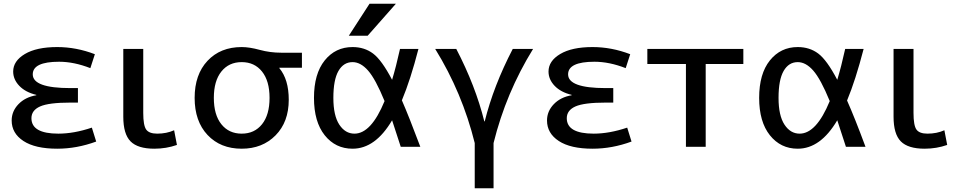

<svg xmlns="http://www.w3.org/2000/svg" viewBox="-20 -780 5109 1020"><path d="M173 -274V-276Q115 -290 82.5 -324Q50 -358 50 -400Q50 -456 112 -493Q174 -530 284 -530Q385 -530 484 -492L460 -418Q373 -452 294 -452Q154 -452 154 -385Q154 -312 354 -312H394V-235H354Q239 -235 193 -214.5Q147 -194 147 -152Q147 -70 290 -70Q373 -70 468 -102L491 -28Q388 10 284 10Q167 10 104.5 -31Q42 -72 42 -140Q42 -189 78 -226.5Q114 -264 173 -274Z M741 -520V-180Q741 -114 756.5 -92Q772 -70 815 -70Q865 -70 905 -88L920 -10Q863 10 800 10Q712 10 673.5 -29Q635 -68 635 -160V-520Z M1464 -420V-418Q1514 -358 1514 -250Q1514 -132 1444 -61Q1374 10 1264 10Q1151 10 1082.5 -63Q1014 -136 1014 -260Q1014 -384 1082.5 -457Q1151 -530 1264 -530Q1305 -530 1360 -515Q1415 -500 1474 -500H1584V-420ZM1156 -120Q1196 -70 1264 -70Q1332 -70 1372 -120Q1412 -170 1412 -260Q1412 -350 1372 -400Q1332 -450 1264 -450Q1196 -450 1156 -400Q1116 -350 1116 -260Q1116 -170 1156 -120Z M1943 -760H2083L1933 -590H1833ZM2115 -247Q2153 -160 2213 0H2109Q2069 -124 2063 -141Q1974 10 1853 10Q1762 10 1705 -61.5Q1648 -133 1648 -260Q1648 -388 1705 -459Q1762 -530 1853 -530Q1916 -530 1962 -495.5Q2008 -461 2063 -356Q2084 -425 2105 -520H2203Q2161 -357 2115 -247ZM2023 -243Q1975 -360 1935.5 -405Q1896 -450 1853 -450Q1805 -450 1778 -403Q1751 -356 1751 -260Q1751 -166 1782.5 -118Q1814 -70 1863 -70Q1952 -70 2023 -243Z M2555 -135Q2602 -324 2704 -520H2812Q2668 -287 2602 -20V220H2502V-20Q2436 -287 2292 -520H2404Q2506 -324 2553 -135Z M3017 -274V-276Q2959 -290 2926.5 -324Q2894 -358 2894 -400Q2894 -456 2956 -493Q3018 -530 3128 -530Q3229 -530 3328 -492L3304 -418Q3217 -452 3138 -452Q2998 -452 2998 -385Q2998 -312 3198 -312H3238V-235H3198Q3083 -235 3037 -214.5Q2991 -194 2991 -152Q2991 -70 3134 -70Q3217 -70 3312 -102L3335 -28Q3232 10 3128 10Q3011 10 2948.5 -31Q2886 -72 2886 -140Q2886 -189 2922 -226.5Q2958 -264 3017 -274Z M3729 -440V0H3624V-440H3419V-520H3929V-440Z M4480 -246Q4521 -154 4578 0H4474Q4434 -124 4428 -141Q4339 10 4218 10Q4127 10 4070 -61.5Q4013 -133 4013 -260Q4013 -388 4070 -459Q4127 -530 4218 -530Q4281 -530 4327 -495.5Q4373 -461 4428 -356Q4449 -425 4470 -520H4568Q4525 -354 4480 -246ZM4388 -243Q4340 -360 4300.5 -405Q4261 -450 4218 -450Q4170 -450 4143 -403Q4116 -356 4116 -260Q4116 -166 4147.5 -118Q4179 -70 4228 -70Q4317 -70 4388 -243Z M4833 -520V-180Q4833 -114 4848.5 -92Q4864 -70 4907 -70Q4957 -70 4997 -88L5012 -10Q4955 10 4892 10Q4804 10 4765.5 -29Q4727 -68 4727 -160V-520Z"/></svg>

Font: M PLUS 1p Medium
Style: Regular
Weight: 500
Version: Version 1.062